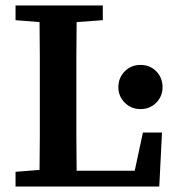

<svg xmlns="http://www.w3.org/2000/svg" viewBox="-20 -684 647 704"><path d="M37 -610V-664H357V-610L261 -603Q260 -542 260 -480Q260 -418 260 -356V-296Q260 -241 260 -180.5Q260 -120 261 -58H474L504 -198H574L564 0H37V-54L125 -61Q126 -122 126 -182.5Q126 -243 126 -301V-356Q126 -418 126 -480Q126 -542 125 -603ZM495 -284Q461 -284 437.5 -307.5Q414 -331 414 -364Q414 -399 437.5 -422.5Q461 -446 495 -446Q530 -446 553 -422.5Q576 -399 576 -364Q576 -331 553 -307.5Q530 -284 495 -284Z"/></svg>

Font: Source Serif 4 SmText Semibold
Style: Regular
Weight: 600
Designer: Frank Grießhammer
Foundry: Adobe
Version: Version 4.005;hotconv 1.1.0;makeotfexe 2.6.0